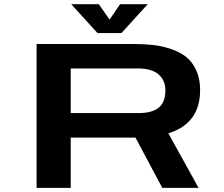

<svg xmlns="http://www.w3.org/2000/svg" viewBox="-20 -914 1090 934"><path d="M698.5 -893.5 570.5 -753H454.5L326.5 -893.5H461L513 -818.5L564 -893.5ZM625.5 -244.5H324V0H158V-700H627.5Q681.5 -700 725.5 -695Q769.5 -690 813.5 -675Q857.5 -660 887 -636Q916.5 -612 935 -571.2Q953.5 -530.5 953.5 -476Q953.5 -313 799 -265.5L946 0H769.5L639 -244.5ZM324 -581V-364H655.5Q719 -364 751.8 -390Q784.5 -416 784.5 -474.5Q784.5 -523.5 751 -552.2Q717.5 -581 651.5 -581Z"/></svg>

Font: League Mono Extended SemiBold
Style: Regular
Weight: 600
Width: 9
Designer: Tyler Finck
Foundry: The League of Moveable Type / Tyler Finck
Version: Version 2.210